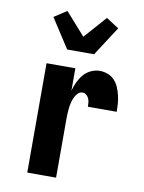

<svg xmlns="http://www.w3.org/2000/svg" viewBox="-87 -839 674 899"><g transform="rotate(10 250.0 -389.0)"><path d="M106 0V-520H243V-414Q249 -436 258.5 -456Q268 -476 282 -492.5Q296 -509 316.5 -518.5Q337 -528 359 -528Q378 -528 396.5 -521Q415 -514 428.5 -499.5Q442 -485 449.5 -467Q457 -449 461.5 -430Q466 -411 467.5 -391.5Q469 -372 469 -353H332Q332 -363 331 -373Q330 -383 326 -392Q322 -401 314 -407.5Q306 -414 296 -414Q283 -414 273.5 -404Q264 -394 258.5 -381.5Q253 -369 250 -356Q247 -343 245.5 -329.5Q244 -316 243.5 -302.5Q243 -289 243 -276V0ZM190 -600 100 -739 160 -778 254 -672 348 -778 408 -739 318 -600Z"/></g></svg>

Font: Iosevka Heavy
Style: Regular
Weight: 900
Monospace: yes
Designer: Belleve Invis
Foundry: Belleve Invis
Version: Version 32.5.0; ttfautohint (v1.8.4)